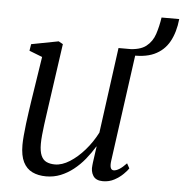

<svg xmlns="http://www.w3.org/2000/svg" viewBox="-51 -731 759 790"><g transform="rotate(5 329.0 -336.0)"><path d="M168 10Q135 10 110.8 -1.8Q86.5 -13.5 73.2 -40Q60 -66.5 60 -110.5Q60 -126 62 -149.2Q64 -172.5 67.2 -198.8Q70.5 -225 74 -249.5Q77.5 -274 80 -290.5L109 -478L55 -499L59.5 -526.5L171.5 -548L189.5 -538L153.5 -284.5Q151 -265.5 147.8 -244Q144.5 -222.5 141.8 -200.5Q139 -178.5 137 -158.2Q135 -138 135 -122Q135 -90.5 142.8 -73Q150.5 -55.5 165.2 -48.8Q180 -42 200 -42Q229 -42 260.8 -62Q292.5 -82 321.5 -115.2Q350.5 -148.5 371 -188.5L419 -542H493.5L429.5 -77Q427 -58.5 430.2 -48.8Q433.5 -39 443 -39Q453 -39 466 -47Q479 -55 495.5 -72.5L506.5 -52.5Q501 -43.5 486.2 -28.8Q471.5 -14 450 -2.2Q428.5 9.5 402.5 9.5Q373.5 9.5 362 -8.8Q350.5 -27 354 -52.5Q354 -55 355.2 -63.8Q356.5 -72.5 358.2 -84.8Q360 -97 361.5 -109Q363 -121 364.5 -130L363.5 -130.5Q346.5 -102.5 325.8 -77Q305 -51.5 280.2 -32Q255.5 -12.5 227.5 -1.2Q199.5 10 168 10ZM584.5 -682.5H657.5Q652 -628 630.5 -589Q609 -550 567.8 -531.2Q526.5 -512.5 460 -518L457 -541.5Q507.5 -542 532.8 -561.8Q558 -581.5 568.5 -613.5Q579 -645.5 584.5 -682.5Z"/></g></svg>

Font: Merriweather 60pt Light
Style: Italic
Weight: 300
Italic angle: -7.8°
Version: Version 2.101